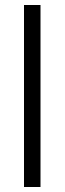

<svg xmlns="http://www.w3.org/2000/svg" viewBox="-20 -748 259 768"><path d="M76 -728H142V0H76Z"/></svg>

Font: Murecho Thin Light
Style: Regular
Weight: 300
Version: Version 1.010